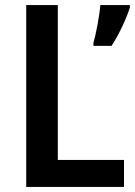

<svg xmlns="http://www.w3.org/2000/svg" viewBox="-20 -734 532 754"><path d="M83 0H467V-106H207V-714H83ZM490 -704V-714H374C371 -674 357 -600 347 -566V-554H418C448 -599 476 -661 490 -704Z"/></svg>

Font: Noto Sans Arabic SemCond SemBd
Style: Regular
Weight: 600
Width: 4
Designer: Monotype Design Team, Nadine Chahine, Nizar Qandah and Khaled Hosny
Foundry: Monotype Imaging Inc.
Version: Version 2.012